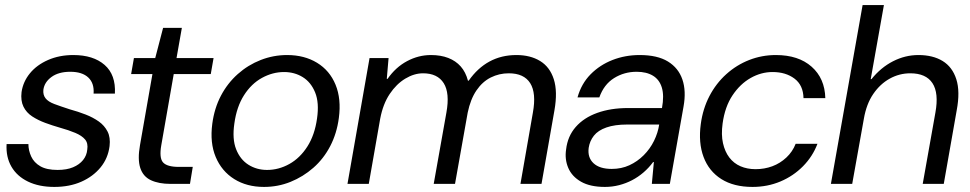

<svg xmlns="http://www.w3.org/2000/svg" viewBox="-20 -725 3826 757"><path d="M194 12Q134 12 90.5 -9Q47 -30 25 -68Q3 -106 6 -157H92Q92 -132 103 -108Q114 -84 139 -69.5Q164 -55 207 -55Q243 -55 268 -65.5Q293 -76 307.5 -94Q322 -112 324 -135Q328 -160 315.5 -175Q303 -190 277 -201Q251 -212 215 -222Q187 -230 158.5 -240.5Q130 -251 107 -266Q84 -281 72.5 -304.5Q61 -328 65 -362Q71 -403 98 -436Q125 -469 169.5 -488.5Q214 -508 269 -508Q348 -508 392.5 -469Q437 -430 433 -356H349Q352 -397 328 -419.5Q304 -442 257 -442Q211 -442 183 -421.5Q155 -401 151 -371Q149 -351 159.5 -337.5Q170 -324 194 -315Q218 -306 255 -294Q288 -285 317.5 -273.5Q347 -262 369.5 -246Q392 -230 404 -206.5Q416 -183 412 -149Q406 -101 376.5 -65Q347 -29 300.5 -8.5Q254 12 194 12Z M652 0Q606 0 575 -14.5Q544 -29 533 -63Q522 -97 532 -153L581 -433H497L508 -496H592L623 -615H697L676 -496H822L811 -433H665L616 -153Q607 -102 623 -84.5Q639 -67 685 -67H740L729 0Z M1021 12Q953 12 903.5 -19Q854 -50 830.5 -106Q807 -162 817 -237Q825 -298 851 -347.5Q877 -397 917.5 -433Q958 -469 1008 -488.5Q1058 -508 1112 -508Q1180 -508 1230 -477.5Q1280 -447 1303 -391Q1326 -335 1316 -260Q1308 -199 1282 -149Q1256 -99 1215.5 -63.5Q1175 -28 1125.5 -8Q1076 12 1021 12ZM1033 -55Q1079 -55 1121 -78.5Q1163 -102 1192 -147.5Q1221 -193 1230 -258Q1239 -320 1222.5 -360.5Q1206 -401 1173.5 -421Q1141 -441 1100 -441Q1055 -441 1013 -418Q971 -395 942 -349.5Q913 -304 904 -238Q895 -177 911 -136.5Q927 -96 959.5 -75.5Q992 -55 1033 -55Z M1350 0 1437 -496H1512L1505 -414H1508Q1540 -460 1585 -484Q1630 -508 1679 -508Q1718 -508 1747.5 -496.5Q1777 -485 1796.5 -463Q1816 -441 1825 -407H1828Q1863 -457 1910 -482.5Q1957 -508 2016 -508Q2071 -508 2109.5 -484.5Q2148 -461 2163.5 -412.5Q2179 -364 2166 -290L2115 0H2032L2081 -281Q2095 -358 2070.5 -397Q2046 -436 1986 -436Q1948 -436 1915 -419.5Q1882 -403 1858.5 -368.5Q1835 -334 1824 -281L1774 0H1690L1740 -281Q1754 -358 1729.5 -397Q1705 -436 1648 -436Q1613 -436 1578 -415Q1543 -394 1516.5 -354.5Q1490 -315 1479 -257L1434 0Z M2365 12Q2307 12 2271 -8.5Q2235 -29 2220.5 -63Q2206 -97 2212 -136Q2218 -188 2250 -224.5Q2282 -261 2335 -280Q2388 -299 2456 -299H2590Q2599 -348 2589.5 -379.5Q2580 -411 2554.5 -426.5Q2529 -442 2490 -442Q2441 -442 2401 -417Q2361 -392 2343 -341H2257Q2272 -395 2308.5 -432Q2345 -469 2395 -488.5Q2445 -508 2502 -508Q2572 -508 2613.5 -482.5Q2655 -457 2670.5 -411.5Q2686 -366 2675 -305L2621 0H2550L2558 -86H2555Q2538 -63 2517 -45Q2496 -27 2472 -14.5Q2448 -2 2421 5Q2394 12 2365 12ZM2392 -59Q2430 -59 2461.5 -73.5Q2493 -88 2518 -113Q2543 -138 2558.5 -169.5Q2574 -201 2579 -234H2452Q2404 -234 2371 -222.5Q2338 -211 2321.5 -190Q2305 -169 2301 -142Q2296 -104 2320 -81.5Q2344 -59 2392 -59Z M2947 12Q2873 12 2824 -19Q2775 -50 2754 -106Q2733 -162 2743 -236Q2751 -296 2777 -346Q2803 -396 2843.5 -432.5Q2884 -469 2934 -488.5Q2984 -508 3039 -508Q3128 -508 3180 -462Q3232 -416 3234 -338H3148Q3147 -389 3112.5 -415Q3078 -441 3026 -441Q2981 -441 2939.5 -417.5Q2898 -394 2868 -349Q2838 -304 2829 -238Q2823 -194 2830.5 -160.5Q2838 -127 2855.5 -104Q2873 -81 2899.5 -69.5Q2926 -58 2959 -58Q2994 -58 3025 -69.5Q3056 -81 3080.5 -104Q3105 -127 3117 -158H3203Q3184 -108 3146 -69.5Q3108 -31 3057 -9.5Q3006 12 2947 12Z M3256 0 3381 -705H3465L3413 -413H3416Q3453 -459 3501 -483.5Q3549 -508 3601 -508Q3658 -508 3696.5 -484.5Q3735 -461 3750.5 -412.5Q3766 -364 3752 -290L3701 0H3618L3668 -281Q3682 -358 3656.5 -397Q3631 -436 3569 -436Q3526 -436 3488 -415Q3450 -394 3423 -354.5Q3396 -315 3386 -257L3340 0Z"/></svg>

Font: DM Sans 36pt
Style: Italic
Weight: 400
Italic angle: -10°
Designer: Colophon Foundry, Jonny Pinhorn
Foundry: Colophon Foundry
Version: Version 4.004;gftools[0.9.30]